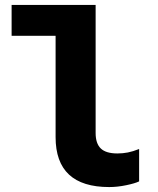

<svg xmlns="http://www.w3.org/2000/svg" viewBox="-20 -747 640 777"><path d="M422 10Q205 10 205 -192V-602H27V-727H367V-209Q367 -166 388 -146Q409 -126 455 -126Q477 -126 497.5 -130Q518 -134 543 -144V-13Q527 -5 491 2.5Q455 10 422 10Z"/></svg>

Font: Red Hat Mono
Style: Bold
Weight: 700
Monospace: yes
Designer: Pentagram, MCKL
Foundry: Pentagram, MCKL
Version: Version 1.023; ttfautohint (v1.8.3)